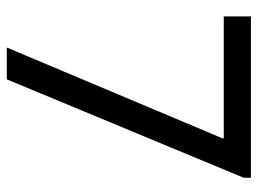

<svg xmlns="http://www.w3.org/2000/svg" viewBox="-117 -643 760 566"><g transform="rotate(90 263.0 -360.0)"><path d="M387.7 -635.7V-639.6H28.3V-719.7H503.9V-698.2L213.9 0H120.1Z"/></g></svg>

Font: Reddit Sans A
Style: Regular
Weight: 400
Designer: Stephen Hutchings
Foundry: Reddit
Version: Version 1.013